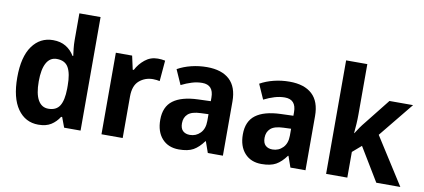

<svg xmlns="http://www.w3.org/2000/svg" viewBox="-70 -1008 2795 1266"><g transform="rotate(10 1327.5 -375.0)"><path d="M232 10Q145 10 93.5 -63Q42 -136 42 -273Q42 -411 94 -483.5Q146 -556 233 -556Q283 -556 318.5 -534.5Q354 -513 376 -476H381Q378 -498 375 -525.5Q372 -553 372 -580V-760H514V0H404L379 -67H372Q350 -32 317 -11Q284 10 232 10ZM279 -105Q332 -105 355 -142Q378 -179 379 -256V-277Q379 -357 356.5 -397.5Q334 -438 278 -438Q233 -438 209.5 -395.5Q186 -353 186 -272Q186 -189 210 -147Q234 -105 279 -105Z M934 -556Q959 -556 983 -551L971 -412Q963 -414 950.5 -415.5Q938 -417 926 -417Q873 -417 834.5 -384Q796 -351 796 -278V0H654V-546H763L783 -455H790Q811 -496 848 -526Q885 -556 934 -556Z M1263 -557Q1362 -557 1414.5 -508.5Q1467 -460 1467 -363V0H1366L1340 -74H1337Q1305 -30 1269.5 -10Q1234 10 1173 10Q1102 10 1060.5 -36Q1019 -82 1019 -162Q1019 -249 1075 -291Q1131 -333 1241 -337L1326 -340V-364Q1326 -449 1250 -449Q1216 -449 1181.5 -438.5Q1147 -428 1111 -410L1067 -509Q1108 -532 1158.5 -544.5Q1209 -557 1263 -557ZM1275 -251Q1215 -249 1189.5 -226Q1164 -203 1164 -164Q1164 -129 1181.5 -113Q1199 -97 1228 -97Q1269 -97 1297.5 -126Q1326 -155 1326 -207V-253Z M1816 -557Q1915 -557 1967.5 -508.5Q2020 -460 2020 -363V0H1919L1893 -74H1890Q1858 -30 1822.5 -10Q1787 10 1726 10Q1655 10 1613.5 -36Q1572 -82 1572 -162Q1572 -249 1628 -291Q1684 -333 1794 -337L1879 -340V-364Q1879 -449 1803 -449Q1769 -449 1734.5 -438.5Q1700 -428 1664 -410L1620 -509Q1661 -532 1711.5 -544.5Q1762 -557 1816 -557ZM1828 -251Q1768 -249 1742.5 -226Q1717 -203 1717 -164Q1717 -129 1734.5 -113Q1752 -97 1781 -97Q1822 -97 1850.5 -126Q1879 -155 1879 -207V-253Z M2300 -423Q2300 -391 2298 -359.5Q2296 -328 2293 -297H2295Q2308 -318 2322 -338Q2336 -358 2351 -376L2486 -546H2644L2455 -314L2655 0H2494L2359 -223L2300 -172V0H2158V-760H2300Z"/></g></svg>

Font: Noto Sans Devanagari UI SemiCondensed
Style: Bold
Weight: 700
Width: 4
Designer: Jelle Bosma - Monotype Design Team
Foundry: Monotype Imaging Inc.
Version: Version 2.004; ttfautohint (v1.8.4.7-5d5b)